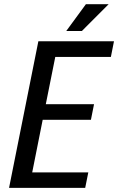

<svg xmlns="http://www.w3.org/2000/svg" viewBox="-20 -911 573 931"><path d="M420.9 -330.1H187L136.2 -75.2H408.2L393.1 0H23.9L166 -710.9H532.7L517.6 -634.8H248L202.1 -405.8H436ZM396.5 -890.6H506.8L377 -760.7H301.3Z"/></svg>

Font: RobotoCondensed-Italic
Style: Italic
Weight: 400
Designer: Google
Version: Version 1.200311; 2013